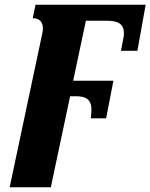

<svg xmlns="http://www.w3.org/2000/svg" viewBox="-20 -556 639 816"><path d="M161 -420 21 240H196L278 -147H301C339 -147 374 -139 368 -77L366 -53H431L462 -213H291L345 -468H430C478 -468 515 -458 505 -397L494 -340H564L599 -536H131L119 -478H128C132 -478 170 -473 161 -420Z"/></svg>

Font: Noto Serif Condensed Black
Style: Italic
Weight: 900
Width: 3
Italic angle: -12°
Designer: Monotype Design Team
Foundry: Monotype Imaging Inc.
Version: Version 2.013